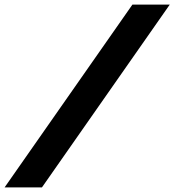

<svg xmlns="http://www.w3.org/2000/svg" viewBox="-50 -720 761 838"><path d="M528 -700H691L133 98H-30Z"/></svg>

Font: Azeret Mono
Style: Bold Italic
Weight: 700
Italic angle: -12°
Designer: Martin Vácha
Foundry: Displaay
Version: Version 1.000; Glyphs 3.0.3, build 3074